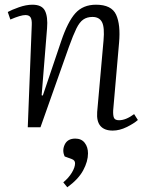

<svg xmlns="http://www.w3.org/2000/svg" viewBox="-20 -541 623 816"><path d="M566 -31Q549 -16 518.5 -1Q488 14 459 14Q424 14 407 -5.5Q390 -25 393 -65L420 -369Q425 -425 413.5 -447Q402 -469 373 -469Q350 -469 334 -458Q318 -447 304.5 -419.5Q291 -392 273 -342L152 0H98L115 -435Q116 -457 110 -467Q104 -477 88 -477Q68 -477 24 -458L13 -490Q29 -499 60 -510Q91 -521 118 -521Q158 -521 171 -495.5Q184 -470 180 -421L157 -136L162 -135L240 -366Q268 -449 300.5 -485Q333 -521 388 -521Q454 -521 473.5 -478.5Q493 -436 486 -359L461 -72Q460 -50 464.5 -40Q469 -30 486 -30Q515 -30 550 -56ZM266 255 249 234Q272 215 285.5 192.5Q299 170 299 153Q299 140 285 135L255 124Q243 99 255 73.5Q267 48 300 48Q326 48 340 66Q354 84 354 111Q354 145 333.5 183Q313 221 266 255Z"/></svg>

Font: Literata 36pt Light
Style: Italic
Weight: 300
Italic angle: -2°
Designer: Latin by Veronika Burian and Jose Scaglione. Greek by Irene Vlachou. Cyrillic by Vera Evstafieva
Foundry: TypeTogether
Version: Version 3.002